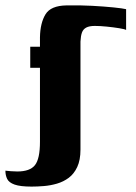

<svg xmlns="http://www.w3.org/2000/svg" viewBox="-74 -525 504 711"><path d="M74 -274H38V-352H74V-387Q75 -440 94.5 -472Q114 -504 172 -505Q221 -506 267 -503.5Q313 -501 347 -497.5Q381 -494 393 -491V-414Q389 -417 367.5 -420.5Q346 -424 321 -426.5Q296 -429 277 -429Q257 -429 245.5 -423Q234 -417 229.5 -404.5Q225 -392 224 -371V29Q224 68 212 93.5Q200 119 180.5 133.5Q161 148 137 155Q113 162 88.5 164Q64 166 43 166Q1 166 -20 158.5Q-41 151 -47.5 137.5Q-54 124 -54 107Q-44 108 -33.5 109Q-23 110 -10 110Q37 110 55.5 86.5Q74 63 74 0Z"/></svg>

Font: Genos
Style: Bold
Weight: 700
Designer: Robert E. Leuschke
Foundry: Robert E. Leuschke
Version: Version 1.010